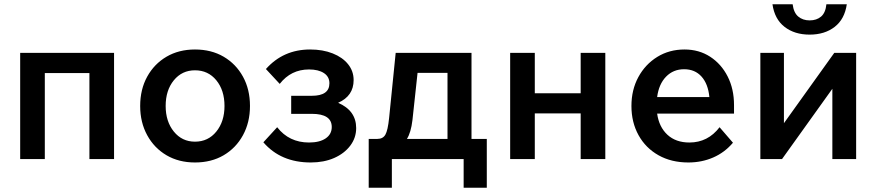

<svg xmlns="http://www.w3.org/2000/svg" viewBox="-20 -749 4126 904"><path d="M75 0V-500H517V0H401V-405H191V0Z M898 16Q822 16 764 -18Q706 -52 673 -112.5Q640 -173 640 -250Q640 -328 673 -388Q706 -448 764 -482Q822 -516 898 -516Q975 -516 1033 -482Q1091 -448 1124 -388Q1157 -328 1157 -250Q1157 -173 1124 -112.5Q1091 -52 1033 -18Q975 16 898 16ZM898 -82Q960 -82 998.5 -129.5Q1037 -177 1037 -250Q1037 -324 998.5 -371Q960 -418 898 -418Q837 -418 798.5 -371Q760 -324 760 -250Q760 -177 798.5 -129.5Q837 -82 898 -82Z M1443 16Q1302 16 1220 -79L1285 -150Q1341 -78 1435 -78Q1485 -78 1513.5 -97.5Q1542 -117 1542 -151Q1542 -213 1448 -213H1351V-298H1448Q1531 -298 1531 -357Q1531 -388 1505 -405Q1479 -422 1435 -422Q1350 -422 1297 -354L1232 -424Q1314 -516 1440 -516Q1500 -516 1546.5 -497.5Q1593 -479 1619 -446.5Q1645 -414 1645 -372Q1645 -297 1572 -265Q1657 -228 1657 -146Q1657 -100 1629 -63Q1601 -26 1553 -5Q1505 16 1443 16Z M1716 135V-95H1757Q1783 -95 1794.5 -115Q1806 -135 1812 -193L1843 -500H2200V-95H2272V135H2163V0H1825V135ZM1922 -184Q1915 -125 1896 -95H2087V-406H1946Z M2382 0V-500H2498V-310H2714V-500H2830V0H2714V-215H2498V0Z M3368 -150 3431 -77Q3392 -31 3338 -7.5Q3284 16 3221 16Q3141 16 3080.5 -18Q3020 -52 2986.5 -112.5Q2953 -173 2953 -250Q2953 -326 2985.5 -386Q3018 -446 3074.5 -481Q3131 -516 3203 -516Q3271 -516 3323.5 -482Q3376 -448 3406 -389Q3436 -330 3436 -254V-214H3074Q3083 -151 3122.5 -114.5Q3162 -78 3226 -78Q3313 -78 3368 -150ZM3201 -423Q3150 -423 3116 -388Q3082 -353 3074 -292H3320Q3314 -354 3283 -388.5Q3252 -423 3201 -423Z M3560 0V-500H3671V-169L3908 -500H4011V0H3899V-331L3662 0ZM3792 -586Q3721 -586 3674 -622.5Q3627 -659 3617 -729H3712Q3717 -689 3738.5 -671Q3760 -653 3792 -653Q3825 -653 3846 -671Q3867 -689 3871 -729H3967Q3957 -659 3910 -622.5Q3863 -586 3792 -586Z"/></svg>

Font: Wix Madefor Text SemiBold
Style: Regular
Weight: 600
Designer: Dalton Maag Ltd
Foundry: Dalton Maag Ltd
Version: Version 3.100